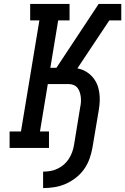

<svg xmlns="http://www.w3.org/2000/svg" viewBox="-20 -755 640 980"><path d="M200 205V121Q218 121 236.5 118Q255 115 273 106.5Q291 98 306 85Q321 72 331.5 55.5Q342 39 348.5 21Q355 3 358 -16L389 -206Q392 -219 393 -232.5Q394 -246 392.5 -259Q391 -272 387 -284.5Q383 -297 375.5 -306.5Q368 -316 356 -321Q344 -326 330 -326H224L184 -84H230V0H29V-84H87L181 -651H134V-735H335V-651H277L237 -409H268L483 -734V-735H599V-651H538L375 -406Q397 -402 416.5 -391Q436 -380 450.5 -364Q465 -348 474 -328Q483 -308 486.5 -285Q490 -262 489 -238.5Q488 -215 484 -192L452 -2Q447 27 437 55Q427 83 409.5 108Q392 133 367 152.5Q342 172 314 184Q286 196 257 200.5Q228 205 200 205Z"/></svg>

Font: Iosevka Curly Slab MdEx
Style: Italic
Weight: 500
Width: 7
Italic angle: -9°
Monospace: yes
Designer: Belleve Invis
Foundry: Belleve Invis
Version: Version 11.0.0; ttfautohint (v1.8.3)